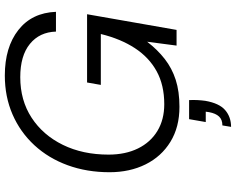

<svg xmlns="http://www.w3.org/2000/svg" viewBox="-111 -641 978 796"><g transform="rotate(-90 378.0 -243.0)"><path d="M333 12Q249 12 188 -25.5Q127 -63 94.5 -128.5Q62 -194 62 -278Q62 -372 91 -451.5Q120 -531 174 -589.5Q228 -648 301.5 -680Q375 -712 463 -712Q580 -712 651.5 -656Q723 -600 727 -500H645Q643 -568 594 -608Q545 -648 456 -648Q360 -648 288 -601Q216 -554 175.5 -471.5Q135 -389 135 -282Q135 -212 160.5 -160Q186 -108 233 -79.5Q280 -51 344 -51Q423 -51 480.5 -82.5Q538 -114 576.5 -173Q615 -232 635 -314H424L434 -371H717L652 0H587L603 -122Q570 -79 531.5 -49Q493 -19 445 -3.5Q397 12 333 12ZM250 226 256 190Q280 190 293 176Q306 162 311 135L313 121H270L282 52H361Q362 70 361 87.5Q360 105 358 119Q348 177 319.5 201.5Q291 226 250 226Z"/></g></svg>

Font: DM Sans 24pt Light
Style: Italic
Weight: 300
Italic angle: -10°
Designer: Colophon Foundry, Jonny Pinhorn
Foundry: Colophon Foundry
Version: Version 4.004;gftools[0.9.30]